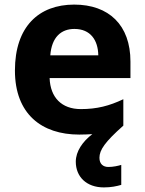

<svg xmlns="http://www.w3.org/2000/svg" viewBox="-20 -576 631 836"><path d="M413 111C413 77 437 42 517 -29V-144C456 -115 402 -101 332 -101C248 -101 199 -152 196 -236H548V-308C548 -467 454 -556 303 -556C149 -556 45 -460 45 -269C45 -80 161 10 325 10C346 10 365 9 382 8C340 40 310 83 310 128C310 194 357 240 432 240C464 240 487 235 508 229V142C495 146 473 151 452 151C429 151 413 138 413 111ZM304 -450C374 -450 407 -401 408 -335H199C205 -414 246 -450 304 -450Z"/></svg>

Font: Noto Sans Adlam
Style: Bold
Weight: 700
Designer: Mark Jamra, Neil Patel
Foundry: JamraPatel LLC
Version: Version 3.001